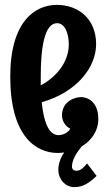

<svg xmlns="http://www.w3.org/2000/svg" viewBox="-20 -594 441 787"><path d="M337 76C325 90 312 106 293 106C283 106 275 100 275 89C275 59 297 28 315 6C356 -18 383 -59 383 -105C383 -182 334 -196 312 -196C291 -196 234 -182 234 -120C234 -120 234 -83 268 -67C254 -40 220 -40 220 -40C180 -40 159 -94 151 -175C296 -216 374 -319 374 -413C374 -517 301 -574 213 -574C125 -574 22 -508 22 -280C22 -38 125 33 217 33C226 33 234 32 243 31C224 59 219 85 219 102C219 139 246 173 285 173C319 173 345 157 376 127ZM262 -412C262 -342 214 -280 147 -244V-280C147 -394 161 -499 214 -499C245 -499 262 -459 262 -412Z"/></svg>

Font: Rum Raisin
Style: Regular
Weight: 400
Designer: Astigmatic (AOETI)
Foundry: Astigmatic (AOETI)
Version: Version 1.000